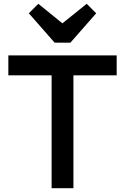

<svg xmlns="http://www.w3.org/2000/svg" viewBox="-20 -992 659 1012"><path d="M252 0H367V-595H595V-700H24V-595H252ZM132 -922 268 -767H351L487 -922L437 -972L309 -869L182 -972Z"/></svg>

Font: MV Cash Medium
Style: Regular
Weight: 500
Designer: Rodrigo Fuenzalida
Foundry: fragTYPE
Version: Version 1.100;Glyphs 3.1.2 (3151)